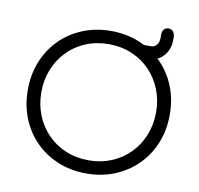

<svg xmlns="http://www.w3.org/2000/svg" viewBox="-92 -957 1104 1063"><g transform="rotate(10 460.5 -425.0)"><path d="M461 10Q374 10 301 -20Q228 -50 174.5 -104Q121 -158 91.5 -231Q62 -304 62 -391Q62 -477 91.5 -550Q121 -623 174.5 -677Q228 -731 301 -761Q374 -791 461 -791Q547 -791 620 -761Q693 -731 747 -677Q801 -623 830.5 -550Q860 -477 860 -391Q860 -304 830.5 -231Q801 -158 747 -104Q693 -50 620 -20Q547 10 461 10ZM461 -64Q530 -64 589 -88.5Q648 -113 691.5 -157.5Q735 -202 759 -261.5Q783 -321 783 -391Q783 -460 759 -519.5Q735 -579 691.5 -623.5Q648 -668 589 -692.5Q530 -717 461 -717Q391 -717 332 -692.5Q273 -668 229.5 -623.5Q186 -579 162 -519.5Q138 -460 138 -391Q138 -321 162 -261.5Q186 -202 229.5 -157.5Q273 -113 332 -88.5Q391 -64 461 -64ZM649 -675V-746H693Q711 -746 723.5 -761Q736 -776 736 -801V-822Q736 -838 745.5 -849Q755 -860 771 -860Q789 -860 798 -847Q807 -834 807 -816V-801Q807 -765 792 -736.5Q777 -708 751.5 -691.5Q726 -675 693 -675Z"/></g></svg>

Font: Comfortaa
Style: Regular
Weight: 400
Designer: Johan Aakerlund
Foundry: Johan Aakerlund
Version: Version 3.104; ttfautohint (v1.8.1.43-b0c9)